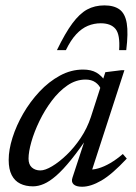

<svg xmlns="http://www.w3.org/2000/svg" viewBox="-20 -700 518 730"><path d="M255.5 -24.5 309.5 -189H320.5Q281.5 -131 250.5 -92.8Q219.5 -54.5 194 -32.2Q168.5 -10 147 -0.8Q125.5 8.5 105.5 8.5Q77.5 8.5 56.8 -1.8Q36 -12 24.5 -34.2Q13 -56.5 13 -92Q13 -130.5 27.5 -176.5Q42 -222.5 68.2 -268Q94.5 -313.5 130 -351.5Q165.5 -389.5 207.8 -412.5Q250 -435.5 296 -435.5Q326.5 -435.5 346.5 -424Q366.5 -412.5 381.5 -389.5L363 -362Q357.5 -376.5 342.8 -387Q328 -397.5 305.5 -397.5Q268.5 -397.5 236 -375Q203.5 -352.5 176.5 -316.5Q149.5 -280.5 129.8 -239.5Q110 -198.5 99.2 -160.5Q88.5 -122.5 88.5 -97Q88.5 -74.5 101.2 -63.2Q114 -52 133.5 -52Q151.5 -52 178 -67.8Q204.5 -83.5 233.2 -111Q262 -138.5 286.8 -175.5Q311.5 -212.5 325.5 -255L380.5 -425.5L441 -433H453L324 -35.5L314.5 -56Q331.5 -53.5 353.5 -59.8Q375.5 -66 399.8 -80.2Q424 -94.5 447 -114.5L462 -97Q406 -37 365.5 -13.5Q325 10 292 10Q269.5 10 259.8 0.8Q250 -8.5 255.5 -24.5ZM363 -611.5Q337.5 -611.5 314 -601.8Q290.5 -592 269.8 -569.8Q249 -547.5 230.5 -509.5H196.5Q228 -574.5 255.2 -611.2Q282.5 -648 311.2 -663.8Q340 -679.5 377 -679.5Q413.5 -679.5 434.8 -663.8Q456 -648 462 -611Q468 -574 460 -509.5H433Q437 -568.5 419.2 -590Q401.5 -611.5 363 -611.5Z"/></svg>

Font: Newsreader 17pt
Style: Italic
Weight: 400
Italic angle: -17°
Version: Version 1.003